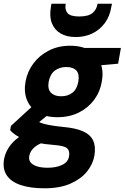

<svg xmlns="http://www.w3.org/2000/svg" viewBox="-54 -785 673 1037"><path d="M187 232Q110 232 58 214.5Q6 197 -17.5 162Q-41 127 -32 74Q-24 33 2 -0.5Q28 -34 71 -59.5Q114 -85 170 -103L212 -26Q161 -13 135 8Q109 29 104 57Q100 79 112 93Q124 107 147.5 114Q171 121 203 121Q251 121 283 105Q315 89 319 58Q324 31 309 16.5Q294 2 238 -2Q187 -6 147.5 -14Q108 -22 79 -32.5Q50 -43 30.5 -56Q11 -69 1 -82L5 -105L136 -225L240 -193L77 -60L137 -138Q146 -132 156 -126.5Q166 -121 182 -116.5Q198 -112 224.5 -107.5Q251 -103 291 -99Q356 -93 395 -75.5Q434 -58 449 -26Q464 6 456 55Q448 102 415.5 142Q383 182 326 207Q269 232 187 232ZM256 -152Q192 -152 150 -177.5Q108 -203 91 -246.5Q74 -290 84 -345Q94 -399 126.5 -442.5Q159 -486 210 -512Q261 -538 324 -538Q390 -538 431.5 -512Q473 -486 489.5 -442.5Q506 -399 496 -345Q487 -290 455 -246.5Q423 -203 372.5 -177.5Q322 -152 256 -152ZM276 -265Q313 -265 337.5 -284.5Q362 -304 369 -344Q376 -385 358.5 -404Q341 -423 304 -423Q268 -423 242.5 -404Q217 -385 209 -344Q202 -304 221 -284.5Q240 -265 276 -265ZM394 -424 391 -526H599L584 -441ZM355 -585Q306 -585 273 -604.5Q240 -624 226 -660Q212 -696 221 -748L224 -765H301Q295 -733 310.5 -714.5Q326 -696 374 -696Q423 -696 445.5 -714.5Q468 -733 473 -765H551L547 -747Q539 -696 511.5 -659.5Q484 -623 444 -604Q404 -585 355 -585Z"/></svg>

Font: DM Sans 9pt Black
Style: Italic
Weight: 900
Italic angle: -10°
Version: Version 4.004;gftools[0.9.30]